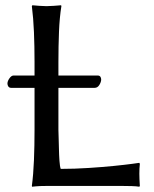

<svg xmlns="http://www.w3.org/2000/svg" viewBox="-20 -707 586 730"><path d="M202.1 -419.9H351.1Q358.4 -419.9 361.6 -415.3Q364.7 -410.6 364.7 -404.8Q364.7 -395.5 357.9 -384.3Q351.1 -373 339.8 -373H202.1V-212.4Q202.1 -205.6 202.9 -185.3Q203.6 -165 204.1 -140.9Q204.6 -116.7 206.1 -95.5Q207.5 -74.2 210.9 -64.9Q264.2 -64.9 317.1 -68.4Q370.1 -71.8 413.6 -76.2Q457 -80.6 483.4 -84.2Q509.8 -87.9 509.8 -87.9L511.7 -84Q509.8 -66.9 509.8 -46.4Q509.8 -39.6 510.3 -25.6Q510.7 -11.7 511.7 0L509.8 2.9Q497.6 1 480.5 0.5Q463.4 0 446.3 0H156.7Q130.4 0 116.2 1.5Q102.1 2.9 102.1 2.9L101.1 0Q106.9 -43.5 109.1 -98.1Q111.3 -152.8 111.3 -212.4V-373H22.5Q15.1 -373 11.7 -378.2Q8.3 -383.3 8.3 -389.2Q8.3 -398.4 15.9 -409.2Q23.4 -419.9 31.7 -419.9H111.3V-471.7Q111.3 -531.2 109.1 -584.7Q106.9 -638.2 101.1 -683.6L103 -687Q112.3 -686 129.9 -684.8Q147.5 -683.6 156.7 -683.6Q166.5 -683.6 184.3 -684.8Q202.1 -686 212.4 -687L213.4 -683.6Q206.5 -641.1 204.3 -586.2Q202.1 -531.2 202.1 -471.7Z"/></svg>

Font: Kurinto Seri
Style: Regular
Weight: 400
Designer: Kurinto was developed by Clint Goss from a range of fonts that are compatible with the SIL Open Font License Version 1.1
Foundry: Clinton F. Goss
Version: Version 2.196; July 25, 2020